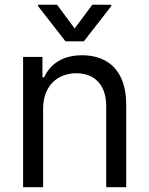

<svg xmlns="http://www.w3.org/2000/svg" viewBox="-20 -784 625 804"><path d="M160.5 -328.1C160.5 -423.3 219.5 -477.3 299.7 -477.3C377.5 -477.3 424.7 -426.5 424.7 -340.9V0H508.5V-346.6C508.5 -485.8 434.3 -552.6 323.9 -552.6C241.5 -552.6 190.3 -515.6 164.8 -460.2H157.7V-545.5H76.7V0H160.5ZM139.2 -758.5 254.3 -610.8H331L446 -758.5V-764.2H366.5L292.6 -664.8L218.8 -764.2H139.2Z"/></svg>

Font: Magic Ui Pro
Style: Regular
Weight: 400
Designer: Stefan Endress, Andreas Faust
Version: Version 1.000;FEAKit 1.0